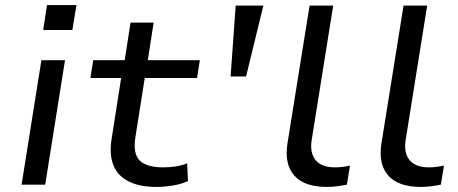

<svg xmlns="http://www.w3.org/2000/svg" viewBox="-20 -727 1804 756"><path d="M150 -609 165 -707H281L265 -609ZM65 0 143 -490H236L158 0Z M594 9Q530 9 487 -12.5Q444 -34 427 -75.5Q410 -117 419 -177L457 -420H336L347 -490H471L494 -638H585L562 -490H767L756 -420H550L513 -186Q503 -121 530.5 -94.5Q558 -68 623 -68Q648 -68 671.5 -71.5Q695 -75 717 -84L720 -14Q697 -3 663.5 3Q630 9 594 9Z M888 -426 908 -705H1017L949 -426Z M1267 9Q1178 9 1138.5 -36Q1099 -81 1112 -163L1199 -705H1292L1207 -174Q1202 -142 1210.5 -118Q1219 -94 1241 -81Q1263 -68 1298 -68Q1312 -68 1329 -70Q1346 -72 1358 -75L1346 0Q1326 4 1306.5 6.5Q1287 9 1267 9Z M1637 9Q1548 9 1508.5 -36Q1469 -81 1482 -163L1569 -705H1662L1577 -174Q1572 -142 1580.5 -118Q1589 -94 1611 -81Q1633 -68 1668 -68Q1682 -68 1699 -70Q1716 -72 1728 -75L1716 0Q1696 4 1676.5 6.5Q1657 9 1637 9Z"/></svg>

Font: Nunito Sans 10pt Expanded
Style: Italic
Weight: 400
Width: 7
Italic angle: -9°
Designer: Vernon Adams
Foundry: Vernon Adams
Version: Version 3.101;gftools[0.9.27]